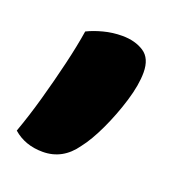

<svg xmlns="http://www.w3.org/2000/svg" viewBox="-74 -207 349 379"><g transform="rotate(20 100.5 -17.5)"><path d="M121 80Q95 117 53 117Q16 117 -9 95Q4 59 15.5 18Q27 -23 36.5 -63Q46 -103 51 -135Q65 -142 84 -147Q103 -152 123 -152Q150 -152 168.5 -140Q187 -128 187 -98Q187 -72 176.5 -37.5Q166 -3 151 29Q136 61 121 80Z"/></g></svg>

Font: BalooTamma2Bold
Style: Bold
Weight: 700
Designer: Divya Kowshik, Shuchita Grover and Ek Type
Foundry: Ek Type
Version: Version 1.700